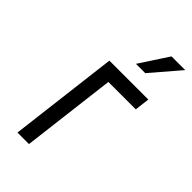

<svg xmlns="http://www.w3.org/2000/svg" viewBox="-214 -741 802 802"><g transform="rotate(45 187.0 -340.0)"><path d="M344 -418 352 -484H122L63 0H131L182 -418ZM374 -680H293L210 -553H265Z"/></g></svg>

Font: Gamestation Condensed
Style: Italic
Weight: 400
Width: 3
Designer: Jonas Hecksher
Foundry: Jonas Hecksher, Playtypeª, e-types AS
Version: Version 1.003